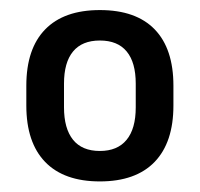

<svg xmlns="http://www.w3.org/2000/svg" viewBox="-20 -666 387 372"><path d="M173.5 -314.5Q104 -314.5 67.5 -352.2Q31 -390 31 -461.5V-500Q31 -571.5 67.5 -609Q104 -646.5 173.5 -646.5Q243.5 -646.5 279.8 -609Q316 -571.5 316 -500V-461.5Q316 -390 279.5 -352.2Q243 -314.5 173.5 -314.5ZM173.5 -373.5Q207.5 -373.5 225.2 -395Q243 -416.5 243 -458V-504Q243 -545 225.5 -566.2Q208 -587.5 173.5 -587.5Q139 -587.5 121.5 -566.2Q104 -545 104 -504V-458Q104 -417 121.5 -395.2Q139 -373.5 173.5 -373.5Z"/></svg>

Font: Anek Kannada Medium
Style: Regular
Weight: 500
Designer: Vaishnavi Murthy, Maithili Shingre (Kannada) & Yesha Goshar (Latin)
Foundry: Ek Type
Version: Version 1.003